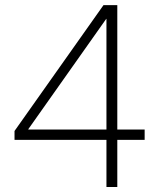

<svg xmlns="http://www.w3.org/2000/svg" viewBox="-20 -748 636 768"><path d="M38.1 -188.5V-224.1L394 -727.5H426.3V-672.4H404.8L93.3 -231.4V-230H558.6V-188.5ZM405.8 0V-200.7V-216.3V-727.5H449.2V0Z"/></svg>

Font: Inter 28pt ExtraLight
Style: Regular
Weight: 250
Designer: Rasmus Andersson
Foundry: rsms
Version: Version 4.001;git-66647c0bb